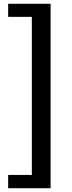

<svg xmlns="http://www.w3.org/2000/svg" viewBox="-20 -877 378 1013"><path d="M148 -788V46H23V116H247V-857H23V-788Z"/></svg>

Font: Bithumb Trading Sans Semibold
Style: Regular
Weight: 600
Designer: Ham Hyungwon
Foundry: Bithumb
Version: Version 0.500;FEAKit 1.0